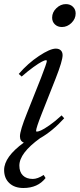

<svg xmlns="http://www.w3.org/2000/svg" viewBox="-48 -690 391 941"><path d="M255.4 -557.6Q234.4 -557.6 220.9 -570.6Q207.5 -583.5 207.5 -603.5Q207.5 -629.9 228.3 -649.9Q249 -669.9 274.9 -669.9Q295.9 -669.9 309.3 -657Q322.8 -644 322.8 -624Q322.8 -597.7 302.2 -577.6Q281.7 -557.6 255.4 -557.6ZM66.9 231.4Q23.4 231.4 -2.2 207.5Q-27.8 183.6 -27.8 143.1Q-27.8 79.1 68.8 8.8Q49.8 2 49.8 -22Q49.8 -49.8 84 -134.8L153.3 -309.1Q181.6 -381.8 181.6 -391.6Q181.6 -395 176.8 -395Q171.4 -395 157 -387.7Q142.6 -380.4 115.7 -361.1Q88.9 -341.8 58.1 -314.9L43.9 -327.6Q88.4 -379.4 142.8 -415.5Q197.3 -451.7 225.6 -451.7Q241.2 -451.7 250 -443.1Q258.8 -434.6 258.8 -419.4Q258.8 -392.1 225.1 -306.2L156.2 -131.8Q128.9 -62.5 128.9 -48.8Q128.9 -44.9 132.3 -44.9Q139.2 -44.9 152.8 -50.8Q166.5 -56.6 194.3 -75.9Q222.2 -95.2 253.9 -124.5L266.6 -110.4Q209 -46.9 148.4 -12.7Q46.9 60.5 46.9 121.6Q46.9 152.8 64.2 169.9Q81.5 187 112.8 187Q136.2 187 166 167.5L175.3 182.6Q137.2 231.4 66.9 231.4Z"/></svg>

Font: Elstob 10pt
Style: Italic
Weight: 400
Italic angle: -20°
Designer: Peter S. Baker
Version: Version 1.015